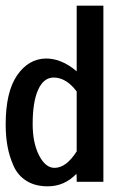

<svg xmlns="http://www.w3.org/2000/svg" viewBox="-20 -640 420 676"><path d="M95 -203Q95 -137 117.5 -93Q140 -49 172 -49Q213 -49 250 -107V-318Q213 -367 169 -367Q134 -367 114.5 -324.5Q95 -282 95 -203ZM250 -620H257H265H329H336H344V-612V-605V-15V-8V0H336H329H265H257H250V-8V-15Q250 -17 249.5 -22Q249 -27 249 -28Q207 16 148 16Q104 16 73.5 -3Q43 -22 28 -55.5Q13 -89 6.5 -124.5Q0 -160 0 -202Q0 -316 40 -374.5Q80 -433 142 -434Q197 -434 250 -389V-605V-612Z"/></svg>

Font: Loyal Sans
Style: Boldv1
Weight: 700
Version: Version 001.000